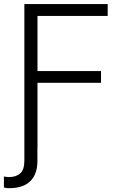

<svg xmlns="http://www.w3.org/2000/svg" viewBox="-50 -748 618 971"><path d="M73.2 0H139.2V66.4Q139.2 99.6 130.1 125.2Q121.1 150.9 103 168.5Q85 186 58.3 194.8Q31.7 203.6 -3.4 203.6Q-8.8 204.1 -13.4 203.6Q-18.1 203.1 -30.3 200.2V144.5Q-24.9 145.5 -18.3 146.5Q-11.7 147.5 -4.4 147.5Q31.2 147.5 52.2 128.9Q73.2 110.4 73.2 64.9ZM73.2 0V-727.5H494.6V-667.5H139.6V-388.7H460.9V-329.1H139.6V0Z"/></svg>

Font: Inter Tight Light
Style: Regular
Weight: 300
Designer: Rasmus Andersson
Foundry: rsms
Version: Version 3.004